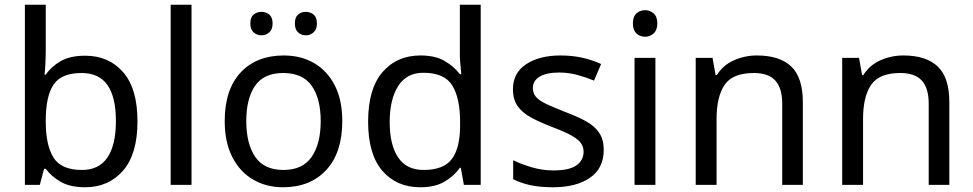

<svg xmlns="http://www.w3.org/2000/svg" viewBox="-20 -780 4106 810"><path d="M173 -575Q173 -541 171.5 -511.5Q170 -482 168 -465H173Q196 -499 236 -522Q276 -545 339 -545Q439 -545 499.5 -475.5Q560 -406 560 -268Q560 -130 499 -60Q438 10 339 10Q276 10 236 -13Q196 -36 173 -68H166L148 0H85V-760H173ZM324 -472Q239 -472 206 -423Q173 -374 173 -271V-267Q173 -168 205.5 -115.5Q238 -63 326 -63Q398 -63 433.5 -116Q469 -169 469 -269Q469 -370 433.5 -421Q398 -472 324 -472Z M788 0H700V-760H788Z M1424 -269Q1424 -136 1356.5 -63Q1289 10 1174 10Q1103 10 1047.5 -22.5Q992 -55 960 -117.5Q928 -180 928 -269Q928 -402 995 -474Q1062 -546 1177 -546Q1250 -546 1305.5 -513.5Q1361 -481 1392.5 -419.5Q1424 -358 1424 -269ZM1019 -269Q1019 -174 1056.5 -118.5Q1094 -63 1176 -63Q1257 -63 1295 -118.5Q1333 -174 1333 -269Q1333 -364 1295 -418Q1257 -472 1175 -472Q1093 -472 1056 -418Q1019 -364 1019 -269ZM1036 -681Q1036 -707 1050 -718.5Q1064 -730 1083 -730Q1102 -730 1116 -718.5Q1130 -707 1130 -681Q1130 -656 1116 -643.5Q1102 -631 1083 -631Q1064 -631 1050 -643.5Q1036 -656 1036 -681ZM1224 -681Q1224 -707 1237.5 -718.5Q1251 -730 1270 -730Q1289 -730 1303 -718.5Q1317 -707 1317 -681Q1317 -656 1303 -643.5Q1289 -631 1270 -631Q1251 -631 1237.5 -643.5Q1224 -656 1224 -681Z M1753 10Q1653 10 1593 -59.5Q1533 -129 1533 -267Q1533 -405 1593.5 -475.5Q1654 -546 1754 -546Q1816 -546 1855.5 -523Q1895 -500 1920 -467H1926Q1925 -480 1922.5 -505.5Q1920 -531 1920 -546V-760H2008V0H1937L1924 -72H1920Q1896 -38 1856 -14Q1816 10 1753 10ZM1767 -63Q1852 -63 1886.5 -109.5Q1921 -156 1921 -250V-266Q1921 -366 1888 -419.5Q1855 -473 1766 -473Q1695 -473 1659.5 -416.5Q1624 -360 1624 -265Q1624 -169 1659.5 -116Q1695 -63 1767 -63Z M2527 -148Q2527 -70 2469 -30Q2411 10 2313 10Q2257 10 2216.5 1Q2176 -8 2145 -24V-104Q2177 -88 2222.5 -74.5Q2268 -61 2315 -61Q2382 -61 2412 -82.5Q2442 -104 2442 -140Q2442 -160 2431 -176Q2420 -192 2391.5 -208Q2363 -224 2310 -244Q2258 -264 2221 -284Q2184 -304 2164 -332Q2144 -360 2144 -404Q2144 -472 2199.5 -509Q2255 -546 2345 -546Q2394 -546 2436.5 -536.5Q2479 -527 2516 -510L2486 -440Q2452 -454 2415 -464Q2378 -474 2339 -474Q2285 -474 2256.5 -456.5Q2228 -439 2228 -409Q2228 -387 2241 -371.5Q2254 -356 2284.5 -341.5Q2315 -327 2366 -307Q2417 -288 2453 -268Q2489 -248 2508 -219.5Q2527 -191 2527 -148Z M2745 -536V0H2657V-536ZM2702 -737Q2722 -737 2737.5 -723.5Q2753 -710 2753 -681Q2753 -653 2737.5 -639Q2722 -625 2702 -625Q2680 -625 2665 -639Q2650 -653 2650 -681Q2650 -710 2665 -723.5Q2680 -737 2702 -737Z M3173 -546Q3269 -546 3318 -499.5Q3367 -453 3367 -349V0H3280V-343Q3280 -408 3251 -440Q3222 -472 3160 -472Q3071 -472 3037 -422Q3003 -372 3003 -278V0H2915V-536H2986L2999 -463H3004Q3030 -505 3076 -525.5Q3122 -546 3173 -546Z M3791 -546Q3887 -546 3936 -499.5Q3985 -453 3985 -349V0H3898V-343Q3898 -408 3869 -440Q3840 -472 3778 -472Q3689 -472 3655 -422Q3621 -372 3621 -278V0H3533V-536H3604L3617 -463H3622Q3648 -505 3694 -525.5Q3740 -546 3791 -546Z"/></svg>

Font: Noto Sans Adlam
Style: Regular
Weight: 400
Designer: Mark Jamra, Neil Patel
Foundry: JamraPatel LLC
Version: Version 3.001